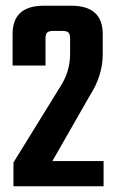

<svg xmlns="http://www.w3.org/2000/svg" viewBox="-20 -651 409 671"><path d="M139 -516V-422H24V-532Q24 -631 133 -631H229Q339 -631 339 -532V-461Q339 -387 294 -317L163 -88H342V0H27V-83L190 -347Q225 -400 225 -463V-516Q225 -532 219 -537.5Q213 -543 197 -543H168Q151 -543 145 -537.5Q139 -532 139 -516Z"/></svg>

Font: Teko Medium
Style: Regular
Weight: 500
Designer: Manushi Parikh, Jonny Pinhorn
Foundry: Indian Type Foundry
Version: Version 1.106;PS 1.0;hotconv 1.0.78;makeotf.lib2.5.61930; tt